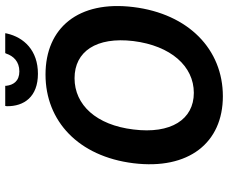

<svg xmlns="http://www.w3.org/2000/svg" viewBox="-89 -771 872 734"><g transform="rotate(-90 347.0 -404.0)"><path d="M687 -330C713 -540 608 -666 429 -666C251 -666 116 -540 90 -330C64 -119 168 12 346 12C525 12 661 -119 687 -330ZM219 -330C236 -472 313 -555 415 -555C517 -555 574 -472 557 -330C539 -187 461 -99 359 -99C257 -99 201 -187 219 -330ZM586 -814 587 -820H511L509 -816C500 -789 479 -766 441 -766C404 -766 389 -789 386 -816V-820H309L308 -814C307 -748 344 -695 432 -695C521 -695 571 -748 586 -814Z"/></g></svg>

Font: Falling Sky
Style: MedObl
Weight: 500
Designer: Paul D. Hunt
Foundry: Adobe Systems Incorporated
Version: Version 1.02